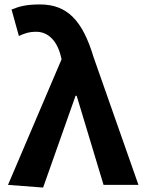

<svg xmlns="http://www.w3.org/2000/svg" viewBox="-20 -832 648 864"><path d="M174 12 320 -401H325L446 0H603L401 -575C352 -738 284 -812 160 -812C97 -812 66 -803 32 -789L65 -670C89 -681 109 -689 143 -689C194 -689 235 -652 253 -582L257 -565L16 0Z"/></svg>

Font: Source Han Sans Old Style Bold
Style: Regular
Weight: 700
Designer: Ryoko NISHIZUKA (kana & ideographs); Paul D. Hunt (Latin, Greek & Cyrillic); Wenlong ZHANG (bopomofo); Sandoll Communica
Foundry: Adobe Systems Incorporated
Version: Version 1.004;PS 1.004;hotconv 1.0.81;makeotf.lib2.5.63406